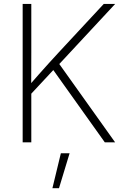

<svg xmlns="http://www.w3.org/2000/svg" viewBox="-20 -748 652 1009"><path d="M133.3 -243.7 128.4 -293.5Q156.2 -325.7 182.4 -355.2Q208.5 -384.8 235.1 -414.1Q261.7 -443.4 290 -474.1L525.4 -727.5H585.4L282.2 -401.4L276.9 -397.9ZM99.1 0V-727.5H144.5V-471.7L144 -299.8L144.5 -274.4V0ZM530.8 0 251 -392.6 282.2 -424.8 585 0ZM255.4 241.2 299.8 57.6H345.7L290 241.2Z"/></svg>

Font: Inter 18pt ExtraLight
Style: Regular
Weight: 250
Designer: Rasmus Andersson
Foundry: rsms
Version: Version 4.001;git-66647c0bb